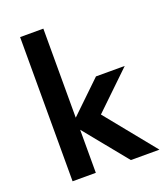

<svg xmlns="http://www.w3.org/2000/svg" viewBox="-135 -848 788 916"><g transform="rotate(-20 259.0 -390.0)"><path d="M75 -756V-24H193V-756ZM351 -456 165 -277 371 -24H516L311 -277L497 -456Z"/></g></svg>

Font: SpinnyJost
Style: Regular
Weight: 600
Version: Version 3.710